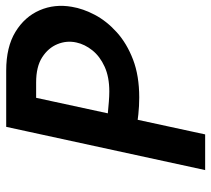

<svg xmlns="http://www.w3.org/2000/svg" viewBox="-52 -646 698 635"><g transform="rotate(-90 297.5 -329.0)"><path d="M292 -218Q264 -218 236 -221Q208 -224 179 -228L197 -327Q218 -324 238.5 -322Q259 -320 278 -318.5Q297 -317 312 -317Q360 -317 394 -332.5Q428 -348 448 -373Q468 -398 474 -426Q481 -458 468.5 -488.5Q456 -519 425 -539Q394 -559 342 -559H291L170 0H52L195 -658H381Q459 -658 509 -627.5Q559 -597 580.5 -547.5Q602 -498 592 -441Q586 -404 565.5 -365Q545 -326 508 -292.5Q471 -259 417.5 -238.5Q364 -218 292 -218Z"/></g></svg>

Font: Ysabeau
Style: Bold Italic
Weight: 700
Italic angle: -12°
Designer: Christian Thalmann (Catharsis Fonts)
Version: Version 2.002